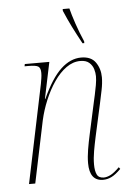

<svg xmlns="http://www.w3.org/2000/svg" viewBox="-55 -807 581 858"><g transform="rotate(-5 236.0 -378.0)"><path d="M373 10Q312 10 312 -70Q312 -98 317.5 -131Q323 -164 331 -200L362 -342Q364 -351 368.5 -371Q373 -391 377 -414Q381 -437 381 -454Q381 -469 376 -486Q371 -503 357 -515.5Q343 -528 317 -528Q284 -528 254 -506.5Q224 -485 199 -448.5Q174 -412 155.5 -367.5Q137 -323 127 -278L69 0H41L133 -442Q135 -454 137 -466Q139 -478 139 -490Q139 -512 128.5 -519Q118 -526 84 -526H67L69 -536H179L145 -373H147Q188 -463 231 -503Q274 -543 322 -543Q367 -543 387 -514Q407 -485 407 -447Q407 -421 400.5 -389.5Q394 -358 388 -330L356 -185Q349 -153 343.5 -121.5Q338 -90 338 -62Q338 -33 346 -16.5Q354 0 377 0Q390 0 406.5 -8Q423 -16 447 -40L453 -32Q429 -8 410.5 1Q392 10 373 10ZM334 -606Q310 -650 293 -684Q276 -718 259 -758V-766H289Q296 -738 310 -696.5Q324 -655 342 -614V-606Z"/></g></svg>

Font: Noto Serif Display SemiCondensed Thin
Style: Italic
Weight: 100
Width: 4
Italic angle: -12°
Designer: Monotype Design Team
Foundry: Monotype Imaging Inc.
Version: Version 2.009